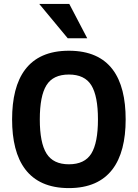

<svg xmlns="http://www.w3.org/2000/svg" viewBox="-20 -950 706 984"><path d="M333 -690C124.4 -690 42 -551.4 42 -338C42 -125.4 124.9 14 333 14C538.2 14 624 -122.1 624 -338C624 -552 542.4 -690 333 -690ZM482 -338C482 -258 470.7 -199.7 448 -163C425.3 -126.3 387 -108 333 -108C279.7 -108 241.5 -126.3 218.5 -163C195.5 -199.7 184 -258 184 -338C184 -418 195.3 -476.3 218 -513C240.7 -549.7 279 -568 333 -568C387 -568 425.3 -549.7 448 -513C470.7 -476.3 482 -418 482 -338ZM327 -754H427L335 -930H181Z"/></svg>

Font: Fog Sans
Style: Bold
Weight: 700
Foundry: Intel Corporation
Version: Version 1.00